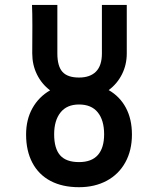

<svg xmlns="http://www.w3.org/2000/svg" viewBox="-20 -745 640 780"><path d="M86 -198.5Q86 -259.5 111.8 -305.5Q137.5 -351.5 183.5 -378Q149.5 -403.5 130.2 -442.5Q111 -481.5 111 -528L111.5 -639.5Q111.5 -693 110 -725H213V-528Q213 -476 233.8 -453Q254.5 -430 301 -430Q346 -430 370 -454.2Q394 -478.5 394 -528V-725H495V-528Q495 -482 475.5 -443.2Q456 -404.5 421.5 -379Q467 -353 491.5 -307Q516 -261 516 -198.5Q516 -134 489.2 -85.5Q462.5 -37 413.8 -10.8Q365 15.5 301 15.5Q233.5 15.5 185.2 -10Q137 -35.5 111.5 -83.8Q86 -132 86 -198.5ZM403 -199.5Q403 -256.5 377.2 -288.5Q351.5 -320.5 301 -320.5Q251.5 -320.5 225.8 -288Q200 -255.5 200 -199.5Q200 -142 224.2 -114.2Q248.5 -86.5 301 -86.5Q352 -86.5 377.5 -115.2Q403 -144 403 -199.5Z"/></svg>

Font: JuliaMono
Style: Bold
Weight: 700
Monospace: yes
Designer: cormullion
Foundry: corm
Version: Version 0.055; ttfautohint (v1.8.4)